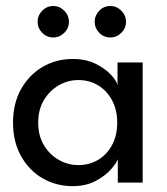

<svg xmlns="http://www.w3.org/2000/svg" viewBox="-20 -624 572 656"><path d="M382.5 0V-80Q378.5 -67.5 359.2 -45.5Q340 -23.5 306.8 -5.8Q273.5 12 228.5 12Q171.5 12 125.2 -15Q79 -42 51.8 -90.8Q24.5 -139.5 24.5 -205Q24.5 -270.5 51.8 -319.2Q79 -368 125.2 -395.2Q171.5 -422.5 228.5 -422.5Q273 -422.5 305.8 -406.5Q338.5 -390.5 358.2 -369.5Q378 -348.5 381.5 -333.5V-410.5H467.5V0ZM110.5 -205Q110.5 -160.5 130 -128Q149.5 -95.5 180.8 -77.8Q212 -60 247.5 -60Q285.5 -60 315.5 -78Q345.5 -96 363 -128.8Q380.5 -161.5 380.5 -205Q380.5 -248.5 363 -281.2Q345.5 -314 315.5 -332.2Q285.5 -350.5 247.5 -350.5Q212 -350.5 180.8 -332.5Q149.5 -314.5 130 -282Q110.5 -249.5 110.5 -205ZM357 -496Q334.5 -496 319 -512Q303.5 -528 303.5 -549.5Q303.5 -571 319 -587.2Q334.5 -603.5 357 -603.5Q378.5 -603.5 394.5 -587.5Q410.5 -571.5 410.5 -549.5Q410.5 -527.5 394.5 -511.8Q378.5 -496 357 -496ZM162 -496Q140 -496 124.2 -512Q108.5 -528 108.5 -549.5Q108.5 -571 124.2 -587.2Q140 -603.5 162 -603.5Q183.5 -603.5 199.5 -587.5Q215.5 -571.5 215.5 -549.5Q215.5 -527.5 199.5 -511.8Q183.5 -496 162 -496Z"/></svg>

Font: League Spartan Thin
Style: Regular
Weight: 400
Version: Version 2.002